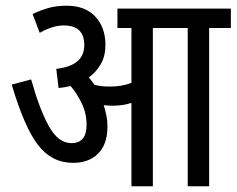

<svg xmlns="http://www.w3.org/2000/svg" viewBox="-20 -652 828 672"><path d="M515 0V-554H637V0H712V-554H788V-622H391V-554H440V-362Q407 -349 364 -349Q335 -349 311 -355Q301 -369 291 -381Q317 -400 333 -428Q349 -456 349 -495Q349 -556 313.5 -594Q278 -632 213 -632Q178 -632 151 -624.5Q124 -617 94 -603L119 -537Q165 -563 203 -563Q275 -563 275 -494Q275 -422 177 -411L185 -344Q207 -346 227 -351Q250 -324 266.5 -289.5Q283 -255 283 -215Q283 -151 230 -151Q184 -151 151 -210.5Q118 -270 89 -374L21 -356Q65 -207 113 -144.5Q161 -82 236 -82Q291 -82 323.5 -114.5Q356 -147 356 -208Q356 -231 352 -249.5Q348 -268 343 -284Q360 -282 374 -282Q411 -282 440 -292V0Z"/></svg>

Font: Noto Sans Devanagari Extra Condensed
Style: Regular
Weight: 400
Width: 2
Designer: Monotype Design Team
Foundry: Monotype Imaging Inc.
Version: 1.000